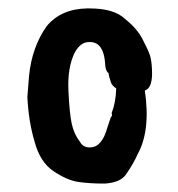

<svg xmlns="http://www.w3.org/2000/svg" viewBox="-20 -432 423 456"><path d="M228 -295Q221 -335 189 -332Q171 -331 158 -308Q140 -273 142.5 -217.5Q145 -162 150.5 -137.5Q156 -113 170 -95Q178 -81 194 -82Q222 -82 235 -129L243 -153Q248 -158 245 -163Q255 -188 256 -222Q246 -229 244 -235Q238 -252 238 -258Q231 -263 230 -277Q229 -291 228 -295ZM45 -201 49 -252Q56 -321 91 -370Q125 -411 187 -412H193Q251 -412 277 -387Q305 -365 318.5 -339Q332 -313 336 -301Q340 -289 341 -266Q343 -223 324 -217Q338 -122 307 -66Q297 -43 278 -16Q264 2 228 4Q192 4 165.5 0Q139 -4 107 -25.5Q75 -47 62 -96Q48 -143 45 -201Z"/></svg>

Font: Caveat Brush
Style: Regular
Weight: 400
Designer: Pablo Impallari
Foundry: Creative Lab NY
Version: Version 1.096; ttfautohint (v1.3)